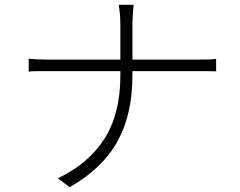

<svg xmlns="http://www.w3.org/2000/svg" viewBox="-20 -750 996 796"><path d="M99 -507Q110 -505 131.5 -504Q153 -503 177 -503H479V-645Q479 -656 478.5 -668.5Q478 -681 477 -693Q476 -705 474.5 -715Q473 -725 472 -730H534Q533 -725 532.5 -715Q532 -705 531 -693Q530 -681 529.5 -668Q529 -655 529 -645V-503H806Q825 -503 846 -503.5Q867 -504 876 -506V-454Q867 -455 845.5 -455Q824 -455 805 -455H529V-436Q529 -275 466.5 -163Q404 -51 269 26L220 -11Q348 -72 413.5 -175.5Q479 -279 479 -436V-455H179Q153 -455 131.5 -455Q110 -455 99 -453Z"/></svg>

Font: Kinto Sans Light
Style: Regular
Weight: 300
Designer: Authors: Ryoko NISHIZUKA  (kana & ideographs); Paul D. Hunt (Latin, Greek & Cyrillic); Wenlong ZHANG  (bopomofo); Sandol
Foundry: Adobe Systems Incorporated, ookami Inc.
Version: Version 0.001